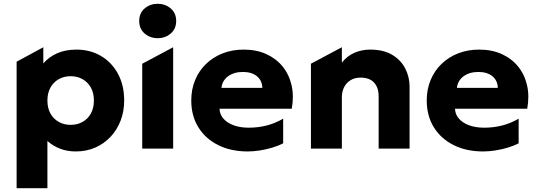

<svg xmlns="http://www.w3.org/2000/svg" viewBox="-20 -788 2849 1018"><path d="M68.1 210V-460.8L209.6 -537.5V-451.5Q237.8 -485.1 282.1 -505.1Q326.4 -525 384.9 -525Q457.8 -525 515.1 -491.4Q572.5 -457.8 605.4 -396.9Q638.4 -336.1 638.4 -255Q638.4 -197.8 619.6 -148.7Q600.8 -99.6 566.4 -62.9Q532.1 -26.1 485.2 -5.6Q438.2 15 381.9 15Q336.8 15 299.1 0.6Q261.4 -13.8 231.4 -40.5V210ZM354.6 -126Q390.1 -126 418.1 -141.8Q446 -157.5 461.9 -186.4Q477.9 -215.2 477.9 -255Q477.9 -294.8 461.8 -323.7Q445.6 -352.6 417.7 -368.3Q389.8 -384 354.6 -384Q319.5 -384 291.6 -368.3Q263.6 -352.6 247.5 -323.7Q231.4 -294.8 231.4 -255Q231.4 -215.2 247.3 -186.4Q263.2 -157.5 291.2 -141.8Q319.1 -126 354.6 -126Z M734.1 0V-450L898.1 -537.5V0ZM816.1 -585.5Q776.4 -585.5 747.2 -610.1Q718.1 -634.8 718.1 -676.8Q718.1 -718.8 747.2 -743.4Q776.4 -768 816.1 -768Q855.9 -768 885 -743.4Q914.1 -718.8 914.1 -676.8Q914.1 -634.8 885 -610.1Q855.9 -585.5 816.1 -585.5Z M1293.6 15Q1204 15 1136.6 -18.8Q1069.1 -52.6 1031.6 -113.4Q994.1 -174.1 994.1 -255.2Q994.1 -314.4 1014.7 -363.8Q1035.2 -413.2 1072.7 -449.3Q1110.1 -485.4 1160.9 -505.2Q1211.6 -525 1272.4 -525Q1339.5 -525 1391.9 -501.3Q1444.2 -477.6 1478.6 -435.2Q1512.9 -392.8 1526 -335.7Q1539.1 -278.6 1526.9 -211.5H1143.9Q1145 -181.5 1164.7 -158.9Q1184.4 -136.4 1218.8 -123.7Q1253.1 -111 1298.4 -111Q1348.9 -111 1394.3 -122.7Q1439.8 -134.4 1481.4 -158.8V-28Q1455.4 -14.8 1423.4 -5.2Q1391.4 4.4 1357.9 9.7Q1324.5 15 1293.6 15ZM1154.1 -322H1370.9Q1370 -360.6 1342.6 -383.6Q1315.1 -406.5 1267.9 -406.5Q1220.5 -406.5 1189.4 -383.6Q1158.2 -360.6 1154.1 -322Z M1628.6 0V-450.2L1792.6 -537.5V-456Q1821.1 -492 1859.9 -508.5Q1898.8 -525 1941.9 -525Q2014 -525 2060.4 -496.8Q2106.9 -468.5 2129.2 -423.7Q2151.6 -378.9 2151.6 -329V0H1987.6V-277.5Q1987.6 -323.6 1963.3 -350.1Q1939 -376.5 1892.1 -376.5Q1861.9 -376.5 1839.6 -363.4Q1817.2 -350.2 1804.9 -326.6Q1792.6 -303 1792.6 -272.2V0Z M2542.1 15Q2452.5 15 2385.1 -18.8Q2317.6 -52.6 2280.1 -113.4Q2242.6 -174.1 2242.6 -255.2Q2242.6 -314.4 2263.2 -363.8Q2283.8 -413.2 2321.2 -449.3Q2358.6 -485.4 2409.4 -505.2Q2460.1 -525 2520.9 -525Q2588 -525 2640.4 -501.3Q2692.8 -477.6 2727.1 -435.2Q2761.4 -392.8 2774.5 -335.7Q2787.6 -278.6 2775.4 -211.5H2392.4Q2393.5 -181.5 2413.2 -158.9Q2432.9 -136.4 2467.2 -123.7Q2501.6 -111 2546.9 -111Q2597.4 -111 2642.8 -122.7Q2688.2 -134.4 2729.9 -158.8V-28Q2703.9 -14.8 2671.9 -5.2Q2639.9 4.4 2606.4 9.7Q2573 15 2542.1 15ZM2402.6 -322H2619.4Q2618.5 -360.6 2591.1 -383.6Q2563.6 -406.5 2516.4 -406.5Q2469 -406.5 2437.9 -383.6Q2406.8 -360.6 2402.6 -322Z"/></svg>

Font: Geologica-Sharp
Style: Regular
Weight: 100
Designer: Sindre Bremnes, Frode Helland
Foundry: Monokrom Skriftforlag AS
Version: Version 1.010;gftools[0.9.28]